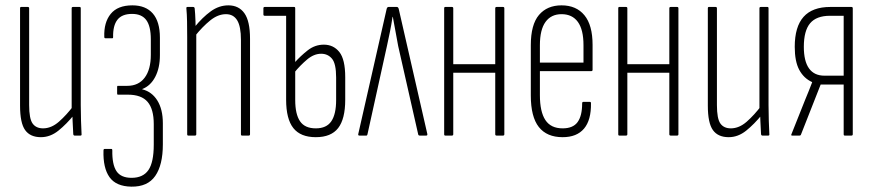

<svg xmlns="http://www.w3.org/2000/svg" viewBox="-20 -507 3264 718"><path d="M133 6Q93 6 74 -20.5Q55 -47 55 -112V-476Q55 -481 59 -481H84Q89 -481 89 -476V-114Q89 -63 102 -45Q115 -27 141 -27Q172 -27 200.5 -52Q229 -77 256 -113L258 -79Q229 -43 198.5 -18.5Q168 6 133 6ZM259 0Q255 0 254 -5Q253 -28 251.5 -54.5Q250 -81 250 -95L248 -99V-476Q248 -481 253 -481H278Q282 -481 282 -476V-114Q282 -82 283 -55Q284 -28 285 -6Q286 0 281 0Z M471 191Q414 190 389.5 155.5Q365 121 367 56Q367 50 371 50H397Q400 50 400 55Q399 108 415.5 133Q432 158 472 158Q515 158 535 129Q555 100 555 34V-43Q555 -99 532 -126Q509 -153 458 -153H421Q419 -153 418.5 -154.5Q418 -156 418 -158V-181Q418 -184 418.5 -185Q419 -186 421 -186H456Q498 -186 521 -216.5Q544 -247 544 -302V-360Q544 -409 527 -432Q510 -455 474 -455Q436 -455 419 -433Q402 -411 403 -368Q403 -366 402.5 -365Q402 -364 400 -364H374Q370 -364 370 -369Q368 -423 394 -455Q420 -487 475 -487Q525 -487 551.5 -456.5Q578 -426 578 -366V-301Q578 -253 560.5 -219.5Q543 -186 512 -174V-173Q548 -164 568.5 -131Q589 -98 589 -46V33Q589 110 560.5 151Q532 192 471 191Z M885 0Q881 0 881 -5V-358Q881 -408 867 -431Q853 -454 825 -454Q795 -454 766 -430.5Q737 -407 709 -372L707 -405Q737 -442 768 -464.5Q799 -487 834 -487Q873 -487 894 -457.5Q915 -428 915 -362V-5Q915 0 910 0ZM684 0Q680 0 680 -5V-367Q680 -399 679.5 -426.5Q679 -454 677 -475Q676 -481 681 -481H702Q707 -481 708 -476Q710 -457 711 -428Q712 -399 712 -384L714 -381V-5Q714 0 709 0Z M970 -448Q965 -448 965 -453V-476Q965 -481 970 -481H1056V-448ZM1161 6Q1104 6 1077 -28Q1050 -62 1050 -134V-476Q1050 -481 1055 -481H1080Q1084 -481 1084 -476V-133Q1084 -80 1102 -53.5Q1120 -27 1161 -27Q1201 -27 1219 -53.5Q1237 -80 1237 -133V-217Q1237 -269 1221.5 -287.5Q1206 -306 1181 -306Q1154 -306 1128.5 -284.5Q1103 -263 1080 -235V-271Q1104 -298 1131 -319Q1158 -340 1191 -340Q1227 -340 1249 -312.5Q1271 -285 1271 -218V-134Q1271 -62 1244.5 -28Q1218 6 1161 6Z M1324 0Q1318 0 1320 -7L1426 -474Q1428 -481 1433 -481H1464Q1469 -481 1471 -474L1578 -6Q1579 0 1574 0H1550Q1545 0 1544 -4L1469 -335Q1464 -361 1459 -389.5Q1454 -418 1449 -444H1448Q1444 -417 1438.5 -389.5Q1433 -362 1427 -335L1354 -4Q1353 0 1350 0Z M1837 0Q1832 0 1832 -5V-476Q1832 -481 1837 -481H1861Q1866 -481 1866 -476V-5Q1866 0 1861 0ZM1645 0Q1641 0 1641 -5V-476Q1641 -481 1645 -481H1670Q1675 -481 1675 -476V-5Q1675 0 1670 0ZM1670 -235V-267H1839V-235Z M2084 6Q2025 6 1995 -32Q1965 -70 1965 -150V-338Q1965 -415 1995.5 -451Q2026 -487 2080 -487Q2135 -487 2165.5 -450Q2196 -413 2196 -339V-246Q2196 -241 2191 -241H1999V-151Q1999 -89 2019.5 -58Q2040 -27 2084 -27Q2123 -27 2140 -50.5Q2157 -74 2157 -120Q2157 -126 2161 -126H2186Q2190 -126 2190 -121Q2191 -58 2164 -26Q2137 6 2084 6ZM1999 -273H2162V-338Q2162 -396 2141 -425Q2120 -454 2080 -454Q2041 -454 2020 -425Q1999 -396 1999 -338Z M2488 0Q2483 0 2483 -5V-476Q2483 -481 2488 -481H2512Q2517 -481 2517 -476V-5Q2517 0 2512 0ZM2296 0Q2292 0 2292 -5V-476Q2292 -481 2296 -481H2321Q2326 -481 2326 -476V-5Q2326 0 2321 0ZM2321 -235V-267H2490V-235Z M2705 6Q2665 6 2646 -20.5Q2627 -47 2627 -112V-476Q2627 -481 2631 -481H2656Q2661 -481 2661 -476V-114Q2661 -63 2674 -45Q2687 -27 2713 -27Q2744 -27 2772.5 -52Q2801 -77 2828 -113L2830 -79Q2801 -43 2770.5 -18.5Q2740 6 2705 6ZM2831 0Q2827 0 2826 -5Q2825 -28 2823.5 -54.5Q2822 -81 2822 -95L2820 -99V-476Q2820 -481 2825 -481H2850Q2854 -481 2854 -476V-114Q2854 -82 2855 -55Q2856 -28 2857 -6Q2858 0 2853 0Z M2942 0Q2937 0 2940 -6L2991 -134Q2998 -150 3004.5 -167Q3011 -184 3017 -199V-200Q2986 -214 2969 -245.5Q2952 -277 2952 -332Q2952 -407 2985 -444Q3018 -481 3085 -481H3164Q3169 -481 3169 -476V-5Q3169 0 3164 0H3139Q3135 0 3135 -5V-191H3049L2975 -3Q2974 0 2970 0ZM3063 -224H3135V-448H3084Q3033 -448 3009.5 -420Q2986 -392 2986 -332Q2986 -278 3005.5 -251Q3025 -224 3063 -224Z"/></svg>

Font: Sofia Sans Extra Condensed ExtraLight
Style: Regular
Weight: 250
Designer: Botio Nikoltchev, Ani Petrova
Foundry: lettersoup
Version: Version 4.101